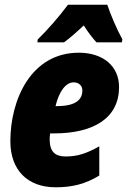

<svg xmlns="http://www.w3.org/2000/svg" viewBox="-20 -786 540 816"><path d="M140 -618 139 -606H252C277 -624 304 -648 336 -678C352 -652 374 -623 390 -606H498L500 -619C477 -660 449 -726 436 -766H269C231 -715 184 -661 140 -618ZM217 10C287 10 343 -4 402 -40V-164C346 -133 309 -121 259 -121C214 -121 191 -141 191 -195C191 -202 192 -211 193 -219H209C381 -219 486 -286 486 -416C486 -505 418 -562 315 -562C111 -562 24 -361 24 -186C24 -64 96 10 217 10ZM221 -335H216C231 -398 260 -436 293 -436C315 -436 330 -422 330 -402C330 -365 306 -335 221 -335Z"/></svg>

Font: Noto Sans Condensed Black
Style: Italic
Weight: 900
Width: 3
Italic angle: -12°
Designer: Monotype Design Team
Foundry: Monotype Imaging Inc.
Version: Version 2.013